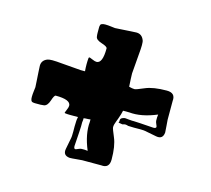

<svg xmlns="http://www.w3.org/2000/svg" viewBox="-72 -558 665 605"><g transform="rotate(15 260.5 -256.0)"><path d="M202 -38Q179 -40 183 -62L189 -93Q192 -105 191.5 -121Q191 -137 192 -156Q192 -158 192.5 -161Q193 -164 194 -169H181Q174 -169 166.5 -169Q159 -169 152 -170Q150 -170 150 -172Q150 -173 154 -182Q158 -191 158 -196Q158 -216 109 -216Q104 -216 98 -197Q92 -179 81 -177Q75 -176 70 -176Q65 -176 60 -176Q56 -176 52 -176Q48 -176 44 -177Q37 -178 37 -193Q37 -201 38.5 -212.5Q40 -224 40 -225Q40 -227 39 -242.5Q38 -258 37 -274.5Q36 -291 36 -294Q36 -312 54 -319Q60 -321 70 -321Q76 -321 84 -320.5Q92 -320 102 -319Q130 -317 145.5 -315.5Q161 -314 164 -314H178Q176 -337 178 -358Q180 -360 181 -360Q182 -360 191 -356Q200 -352 205 -352Q225 -352 225 -401Q225 -407 206 -413Q187 -419 186 -429Q185 -435 185 -440.5Q185 -446 185 -450Q185 -455 185 -459Q185 -463 186 -466Q187 -473 202 -473Q210 -473 221.5 -471.5Q233 -470 234 -470Q236 -470 251.5 -471Q267 -472 283.5 -473Q300 -474 303 -474Q321 -474 328 -456Q330 -452 330 -440Q330 -434 329.5 -426.5Q329 -419 328 -408Q326 -380 324.5 -364.5Q323 -349 323 -346Q323 -340 323.5 -329.5Q324 -319 325 -303Q336 -300 343 -300Q348 -300 373.5 -311Q399 -322 443 -322Q472 -322 469 -295V-234Q469 -230 470.5 -215Q472 -200 472 -193Q470 -170 448 -174L417 -180Q405 -183 389.5 -182.5Q374 -182 354 -183Q348 -185 344 -185Q341 -185 335 -183Q321 -185 321 -186Q324 -186 323.5 -193Q323 -200 333 -203Q338 -205 349 -203Q357 -202 361.5 -202Q366 -202 367 -202Q371 -202 387.5 -201Q404 -200 432 -198Q441 -198 441 -203Q441 -205 438 -211.5Q435 -218 435 -222V-225Q435 -228 435 -232Q435 -236 436 -242Q386 -221 346 -225H326L323 -213Q318 -197 313.5 -186Q309 -175 309 -167Q309 -162 320 -136.5Q331 -111 331 -67Q331 -38 304 -41H242Q239 -41 224 -39.5Q209 -38 202 -38ZM212 -69Q214 -69 220.5 -72Q227 -75 231 -75H234Q236 -75 240.5 -75Q245 -75 251 -74Q230 -124 234 -164V-172Q229 -171 223.5 -171Q218 -171 212 -170Q212 -168 212 -164.5Q212 -161 211 -156V-143Q211 -139 210 -123Q209 -107 207 -78Q207 -69 212 -69Z"/></g></svg>

Font: Moo Lah Lah
Style: Regular
Weight: 400
Designer: Robert E. Leuschke
Foundry: Robert E. Leuschke
Version: Version 1.010; ttfautohint (v1.8.3)